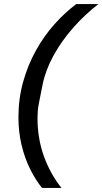

<svg xmlns="http://www.w3.org/2000/svg" viewBox="-20 -780 500 937"><path d="M70 -208Q70 -299 93 -381Q116 -463 155.5 -534Q195 -605 246 -662Q297 -719 352 -760H460Q394 -709 337.5 -645Q281 -581 242 -510.5Q203 -440 188 -368L170 -277Q166 -258 164.5 -239.5Q163 -221 163 -204Q163 -104 194.5 -17Q226 70 280 137H185Q154 99 127.5 46Q101 -7 85.5 -71Q70 -135 70 -208Z"/></svg>

Font: IBM Plex Sans Medium
Style: Italic
Weight: 500
Italic angle: -11.31°
Designer: Mike Abbink, Paul van der Laan, Pieter van Rosmalen
Foundry: Bold Monday
Version: Version 3.201